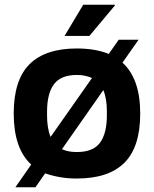

<svg xmlns="http://www.w3.org/2000/svg" viewBox="-20 -743 651 812"><path d="M45 49 112 -47Q38 -115 38 -263Q38 -405 105 -471.5Q172 -538 305 -538Q383 -538 440 -515L482 -575H566L498 -478Q573 -410 573 -263Q573 -121 506 -54.5Q439 12 305 12Q266 12 232.5 6Q199 0 171 -10L130 49ZM305 -100Q374 -100 403 -139.5Q432 -179 432 -255V-271Q432 -326 417 -362L242 -112Q268 -100 305 -100ZM194 -164 369 -413Q341 -426 305 -426Q237 -426 208 -386.5Q179 -347 179 -271V-255Q179 -200 194 -164ZM253 -591 332 -723H465L466 -720L358 -591Z"/></svg>

Font: Archivo VF Beta
Style: Regular
Weight: 400
Designer: Hector Gatti
Foundry: Omnibus-Type
Version: Version 1.002